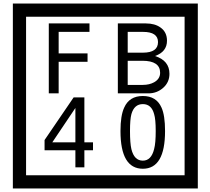

<svg xmlns="http://www.w3.org/2000/svg" viewBox="-20 -980 1195 1090"><path d="M1103 90H53V-960H1103ZM1028 15V-885H128V15ZM488 -799H313V-677H477V-629H313V-450H257V-847H488ZM942 -561Q942 -513 906.5 -481.5Q871 -450 823 -450H649V-847H808Q859 -847 891 -824Q928 -798 928 -749Q928 -686 860 -662Q942 -636 942 -561ZM877 -741Q877 -799 792 -799H705V-681H791Q877 -681 877 -741ZM889 -567Q889 -635 788 -635H705V-498H791Q828 -498 855 -513Q889 -532 889 -567ZM508 -127H459V-30H408V-127H233V-185L398 -427H459V-172H508ZM408 -172V-367L277 -172ZM917 -236Q917 -22 791 -22Q664 -22 664 -236Q664 -324 685 -369Q714 -435 791 -435Q868 -435 897 -369Q917 -325 917 -236ZM864 -236Q864 -303 855 -332Q840 -389 791 -389Q742 -389 726 -332Q718 -303 718 -236Q718 -167 726 -133Q742 -68 791 -68Q839 -68 855 -134Q864 -167 864 -236Z"/></svg>

Font: Unicode BMP Fallback SIL
Style: Regular
Weight: 400
Foundry: NRSI, SIL International
Version: Version 5.1 Based on Unicode 5.1